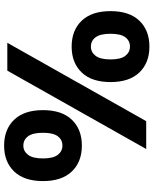

<svg xmlns="http://www.w3.org/2000/svg" viewBox="76 -826 765 958"><g transform="rotate(90 459.0 -346.5)"><path d="M212 -321Q131 -321 83 -371Q35 -421 35 -515Q35 -609 83 -659Q131 -709 212 -709Q293 -709 341 -659Q389 -609 389 -515Q389 -421 341 -371Q293 -321 212 -321ZM193 0 584 -693H723L332 0ZM212 -417Q240 -417 258 -440.5Q276 -464 276 -515Q276 -566 258 -589Q240 -612 212 -612Q183 -612 165.5 -589Q148 -566 148 -515Q148 -464 165.5 -440.5Q183 -417 212 -417ZM706 16Q625 16 577 -34Q529 -84 529 -178Q529 -272 577 -322Q625 -372 706 -372Q787 -372 835 -322Q883 -272 883 -178Q883 -84 835 -34Q787 16 706 16ZM706 -80Q734 -80 752 -103.5Q770 -127 770 -178Q770 -229 752 -252Q734 -275 706 -275Q677 -275 659.5 -252Q642 -229 642 -178Q642 -127 659.5 -103.5Q677 -80 706 -80Z"/></g></svg>

Font: Ubuntu Sans ExtraBold
Style: Regular
Weight: 800
Designer: Dalton Maag Ltd
Foundry: Dalton Maag Ltd
Version: Version 1.006; ttfautohint (v1.8.4.7-5d5b)